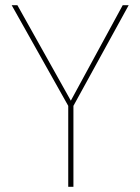

<svg xmlns="http://www.w3.org/2000/svg" viewBox="-20 -720 540 740"><path d="M243 0V-312L25 -700H47L253 -332L453 -700H476L263 -312V0Z"/></svg>

Font: DM Sans 10pt Thin
Style: Regular
Weight: 250
Version: Version 4.004;gftools[0.9.30]